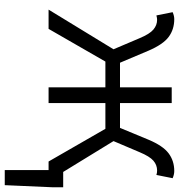

<svg xmlns="http://www.w3.org/2000/svg" viewBox="8 -590 771 828"><g transform="rotate(90 394.0 -176.5)"><path d="M714 0H677L536 -245H425V0H357V-245H246L105 0H22L193 -280L145 -393Q127 -436 108 -452Q89 -468 66 -468Q58 -468 47 -465L33 -535Q49 -542 63 -542Q107 -542 139.5 -518Q172 -494 199 -431L251 -308H357V-531H425V-308H532L583 -431Q609 -493 641.5 -517.5Q674 -542 718 -542Q733 -542 749 -535L735 -465Q726 -468 716 -468Q692 -468 673.5 -452Q655 -436 637 -393L589 -280L722 -63H788V-15L779 189H714Z"/></g></svg>

Font: Nebula Sans Book
Style: Regular
Weight: 400
Designer: Paul D. Hunt for Adobe (as Source Sans)
Foundry: Nebula Entertainment & Broadcasting LLC
Version: Version 1.010